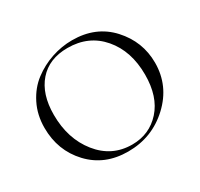

<svg xmlns="http://www.w3.org/2000/svg" viewBox="-138 -811 1042 999"><g transform="rotate(-30 383.0 -312.0)"><path d="M366 12Q225 12 137 -82Q49 -176 49 -312Q49 -390 81 -453.5Q113 -517 164.5 -556Q216 -595 277 -615.5Q338 -636 401 -636Q543 -636 630 -541Q717 -446 717 -319Q717 -181 613.5 -84.5Q510 12 366 12ZM402 -9Q506 -9 573.5 -84Q641 -159 641 -291Q641 -433 564 -523Q487 -613 360 -613Q249 -613 187 -542Q125 -471 125 -347Q125 -203 202.5 -106Q280 -9 402 -9Z"/></g></svg>

Font: Cormorant SC
Style: Regular
Weight: 400
Designer: Christian Thalmann (Catharsis Fonts)
Version: Version 1.000;PS 002.000;hotconv 1.0.88;makeotf.lib2.5.64775